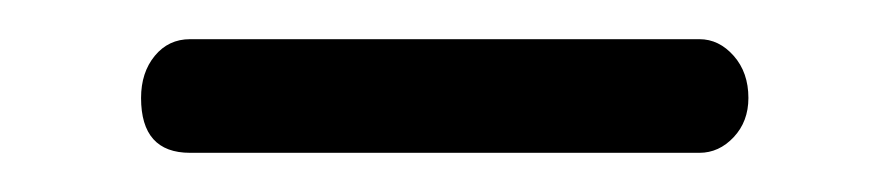

<svg xmlns="http://www.w3.org/2000/svg" viewBox="-20 -290 453 98"><path d="M52 -240Q52 -253 59 -261.5Q66 -270 77 -270H337Q347 -270 354.5 -261.5Q362 -253 362 -240Q362 -228 354.5 -220Q347 -212 337 -212H77Q52 -212 52 -240Z"/></svg>

Font: Terminal Dosis
Style: Regular
Weight: 400
Designer: Edgar Tolentino, Pablo Impallari, Igino Marini
Foundry: Edgar Tolentino, Pablo Impallari, Igino Marini
Version: Version 1.007